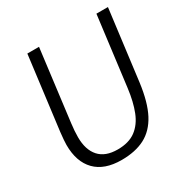

<svg xmlns="http://www.w3.org/2000/svg" viewBox="-172 -890 1007 1040"><g transform="rotate(-30 332.0 -369.5)"><path d="M294 8Q187 8 131 -49.2Q75 -106.5 75 -212Q75 -236 81 -290L139 -747H212L156 -302Q150 -255.5 150 -217Q150 -138.5 188.5 -95.2Q227 -52 304 -52Q374 -52 417 -84Q460 -116 483 -174.5Q506 -233 516 -313L571 -747H643L587 -306Q572 -192 536 -123Q499.5 -54 440 -23Q380.5 8 294 8Z"/></g></svg>

Font: Merriweather Sans Light
Style: Italic
Weight: 300
Italic angle: -7.5°
Designer: Eben Sorkin
Foundry: Eben Sorkin
Version: Version 2.001; ttfautohint (v1.8.3)